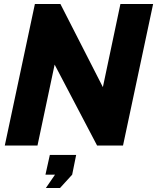

<svg xmlns="http://www.w3.org/2000/svg" viewBox="-20 -730 788 963"><path d="M155 -710H283L496 -293L584 -710H748L597 0H467L254 -406L168 0H4ZM210 213 256 146H208L230 47H362L342 146L281 213Z"/></svg>

Font: Raleway-v4020 ExtraBold
Style: Italic
Weight: 800
Italic angle: -12°
Designer: Matt McInerney, Pablo Impallari, Rodrigo Fuenzalida
Foundry: Matt McInerney, Pablo Impallari, Rodrigo Fuenzalida
Version: Version 4.020;PS 004.020;hotconv 1.0.88;makeotf.lib2.5.64775